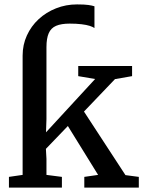

<svg xmlns="http://www.w3.org/2000/svg" viewBox="-20 -850 666 870"><path d="M20.5 0V-48.5L82.5 -57.5V-598Q82.5 -647 101.8 -689.2Q121 -731.5 155 -763Q189 -794.5 233.8 -812.2Q278.5 -830 329 -830Q362.5 -830 380 -827.5Q397.5 -825 408 -821.5V-723Q401 -728 386.5 -732.8Q372 -737.5 349.2 -740.2Q326.5 -743 296 -743Q257.5 -743 234.2 -733Q211 -723 200.8 -699.5Q190.5 -676 190.5 -636.5V-310.5L188.5 -250.5L411 -492L334.5 -505V-551H578.5V-505L501 -491.5L360.5 -344.5L548.5 -56.5L609 -48.5V0H362V-48.5L424.5 -57.5L287.5 -279L188 -175.5L190.5 -130V-57.5L260.5 -48.5V0Z"/></svg>

Font: Merriweather 28pt Medium
Style: Regular
Weight: 500
Version: Version 2.100